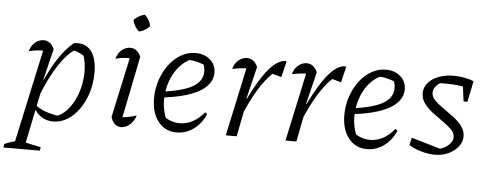

<svg xmlns="http://www.w3.org/2000/svg" viewBox="-94 -851 3034 1195"><g transform="rotate(5 1422.5 -254.0)"><path d="M255 8Q214 8 181.5 -12.5Q149 -33 132 -69L133 -88Q196 -39 298 -28L266 -25Q311 -40 345.5 -82Q380 -124 400 -181.5Q420 -239 422.5 -303Q425 -367 405 -427L428 -405Q404 -420 381.5 -431Q359 -442 332 -447L356 -451Q300 -414 248.5 -333.5Q197 -253 147 -125L130 -138Q179 -268 229.5 -353Q280 -438 342 -489Q410 -499 447.5 -454.5Q485 -410 485 -317Q485 -251 467 -192.5Q449 -134 417 -88.5Q385 -43 343 -17.5Q301 8 255 8ZM-39 196 -36 174Q-7 161 13.5 155.5Q34 150 60 146L192 174L188 196ZM20 196 162 -460 172 -426Q141 -427 115.5 -424Q90 -421 66 -415Q72 -438 85.5 -455.5Q99 -473 117 -482Q135 -491 153 -491Q175 -491 192 -478Q209 -465 219 -440L172 -247L178 -243L88 196Z M676 -24 662 -55Q691 -56 717.5 -61Q744 -66 770 -75Q763 -51 748.5 -32.5Q734 -14 715.5 -4Q697 6 678 6Q656 6 639 -9.5Q622 -25 615 -53L703 -460L714 -426Q679 -427 655.5 -424.5Q632 -422 607 -415Q614 -439 627 -456Q640 -473 658 -482Q676 -491 695 -491Q716 -491 733 -478Q750 -465 760 -440ZM767 -704Q781 -690 791.5 -672Q802 -654 804 -635Q792 -621 774.5 -610.5Q757 -600 738 -597Q723 -610 712.5 -628Q702 -646 698 -665Q711 -679 729 -689.5Q747 -700 767 -704Z M1026 9Q955 9 911.5 -45.5Q868 -100 868 -191Q868 -252 887 -307Q906 -362 938 -404Q970 -446 1012 -470Q1054 -494 1102 -494Q1157 -494 1193 -462.5Q1229 -431 1229 -382Q1229 -345 1207 -314Q1185 -283 1144 -260.5Q1103 -238 1044 -222.5Q985 -207 912 -200V-236Q1044 -253 1104.5 -288.5Q1165 -324 1165 -383Q1165 -412 1152 -440L1175 -419Q1147 -432 1117.5 -439.5Q1088 -447 1056 -448L1081 -454Q1034 -433 1000.5 -392.5Q967 -352 949 -298.5Q931 -245 931 -184Q931 -151 938.5 -118Q946 -85 960 -55L944 -81Q967 -65 991.5 -57.5Q1016 -50 1042 -50Q1082 -50 1121 -70.5Q1160 -91 1193 -132L1206 -121Q1180 -61 1132 -26Q1084 9 1026 9Z M1333 0 1432 -460 1443 -426Q1415 -427 1390.5 -424Q1366 -421 1337 -415Q1343 -439 1356.5 -456Q1370 -473 1387.5 -482Q1405 -491 1424 -491Q1445 -491 1462.5 -478Q1480 -465 1490 -440L1441 -239L1448 -238L1401 0ZM1417 -123 1405 -152Q1456 -270 1502.5 -347Q1549 -424 1590.5 -460Q1632 -496 1670 -492L1646 -391L1590 -407Q1547 -368 1504.5 -298.5Q1462 -229 1417 -123Z M1706 0 1805 -460 1816 -426Q1788 -427 1763.5 -424Q1739 -421 1710 -415Q1716 -439 1729.5 -456Q1743 -473 1760.5 -482Q1778 -491 1797 -491Q1818 -491 1835.5 -478Q1853 -465 1863 -440L1814 -239L1821 -238L1774 0ZM1790 -123 1778 -152Q1829 -270 1875.5 -347Q1922 -424 1963.5 -460Q2005 -496 2043 -492L2019 -391L1963 -407Q1920 -368 1877.5 -298.5Q1835 -229 1790 -123Z M2215 9Q2144 9 2100.5 -45.5Q2057 -100 2057 -191Q2057 -252 2076 -307Q2095 -362 2127 -404Q2159 -446 2201 -470Q2243 -494 2291 -494Q2346 -494 2382 -462.5Q2418 -431 2418 -382Q2418 -345 2396 -314Q2374 -283 2333 -260.5Q2292 -238 2233 -222.5Q2174 -207 2101 -200V-236Q2233 -253 2293.5 -288.5Q2354 -324 2354 -383Q2354 -412 2341 -440L2364 -419Q2336 -432 2306.5 -439.5Q2277 -447 2245 -448L2270 -454Q2223 -433 2189.5 -392.5Q2156 -352 2138 -298.5Q2120 -245 2120 -184Q2120 -151 2127.5 -118Q2135 -85 2149 -55L2133 -81Q2156 -65 2180.5 -57.5Q2205 -50 2231 -50Q2271 -50 2310 -70.5Q2349 -91 2382 -132L2395 -121Q2369 -61 2321 -26Q2273 9 2215 9Z M2477 -40 2488 -86 2682 -29 2654 -31Q2679 -34 2700 -46.5Q2721 -59 2734 -76Q2747 -93 2747 -111Q2747 -137 2725.5 -159Q2704 -181 2671.5 -203.5Q2639 -226 2607 -250Q2575 -274 2553 -303Q2531 -332 2531 -368Q2531 -405 2555.5 -433.5Q2580 -462 2621.5 -477.5Q2663 -493 2715 -493Q2746 -493 2778 -487.5Q2810 -482 2840 -470L2821 -423Q2784 -432 2745.5 -436Q2707 -440 2669 -440Q2651 -440 2633.5 -439.5Q2616 -439 2598 -436L2641 -443Q2620 -434 2606 -415Q2592 -396 2592 -377Q2592 -351 2614 -329Q2636 -307 2668 -285Q2700 -263 2732 -239Q2764 -215 2786 -186Q2808 -157 2808 -121Q2808 -87 2784.5 -57.5Q2761 -28 2723 -10.5Q2685 7 2638 7Q2600 7 2554 -6Q2508 -19 2477 -40ZM2789 -339 2772 -470H2840L2813 -339Z"/></g></svg>

Font: Piazzolla Thin Light
Style: Italic
Weight: 300
Italic angle: -11.3°
Version: Version 2.005